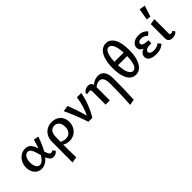

<svg xmlns="http://www.w3.org/2000/svg" viewBox="114 -1790 3157 3157"><g transform="rotate(-45 1692.5 -211.0)"><path d="M588 -42Q575 -23 549 -8.5Q523 6 494 6Q456 6 431.5 -19Q407 -44 389 -88Q310 6 216 6Q166 6 127.5 -20Q89 -46 68 -91Q47 -136 47 -193Q47 -259 75.5 -312Q104 -365 151.5 -395Q199 -425 255 -425Q320 -425 355 -385.5Q390 -346 414 -272Q441 -341 463 -427L551 -410Q499 -262 445 -169Q460 -119 475 -95Q490 -71 513 -71Q534 -71 553 -88ZM364 -165 353 -206Q333 -281 310 -319.5Q287 -358 248 -358Q207 -358 179.5 -315.5Q152 -273 152 -205Q152 -143 175.5 -101.5Q199 -60 240 -60Q303 -60 364 -165Z M1083 -220Q1083 -157 1054.5 -105Q1026 -53 976 -23.5Q926 6 864 6Q794 6 748 -29Q747 21 747 103Q747 182 750 272L647 289Q649 124 649 -189Q649 -260 678 -313.5Q707 -367 758.5 -396Q810 -425 875 -425Q937 -425 984 -399Q1031 -373 1057 -326.5Q1083 -280 1083 -220ZM978 -212Q978 -278 946 -315.5Q914 -353 863 -353Q811 -353 780.5 -314.5Q750 -276 750 -208L748 -91Q766 -79 793.5 -71.5Q821 -64 847 -64Q909 -64 943.5 -104Q978 -144 978 -212Z M1557 -418Q1516 -198 1396 0H1305Q1242 -195 1142 -410L1246 -427Q1312 -261 1358 -88Q1433 -240 1454 -418Z M2100 -207Q2100 75 2088 271L1986 289Q2002 102 2002 -172Q2002 -268 1979 -310Q1956 -352 1909 -352Q1881 -352 1852.5 -340Q1824 -328 1802 -307V0H1704V-310Q1704 -346 1673 -346Q1648 -346 1626 -331L1602 -364Q1624 -392 1654 -408.5Q1684 -425 1715 -425Q1784 -425 1799 -365Q1865 -425 1950 -425Q2020 -425 2060 -372Q2100 -319 2100 -207Z M2615 -361Q2615 -243 2589 -160Q2563 -77 2516 -34.5Q2469 8 2406 8Q2314 8 2262 -82.5Q2210 -173 2210 -343Q2210 -460 2236 -543Q2262 -626 2309 -668.5Q2356 -711 2419 -711Q2511 -711 2563 -620.5Q2615 -530 2615 -361ZM2305 -395H2519Q2513 -513 2483.5 -573.5Q2454 -634 2407 -634Q2362 -634 2335.5 -573.5Q2309 -513 2305 -395ZM2520 -313H2306Q2311 -193 2341 -131Q2371 -69 2418 -69Q2464 -69 2490.5 -131Q2517 -193 2520 -313Z M3062 -56Q3024 -25 2983 -9.5Q2942 6 2884 6Q2807 6 2758 -20.5Q2709 -47 2709 -103Q2709 -141 2731 -168Q2753 -195 2794 -210Q2725 -237 2725 -300Q2725 -354 2771.5 -389.5Q2818 -425 2895 -425Q2945 -425 2983 -408.5Q3021 -392 3052 -353L2996 -305Q2955 -355 2884 -355Q2850 -355 2831.5 -342Q2813 -329 2813 -306Q2813 -250 2950 -250V-182Q2872 -182 2839.5 -166.5Q2807 -151 2807 -122Q2807 -97 2830 -82Q2853 -67 2897 -67Q2968 -67 3023 -109Z M3165 -84V-410L3265 -428V-100Q3264 -64 3294 -64Q3304 -64 3314.5 -69Q3325 -74 3333 -82L3367 -42Q3352 -20 3324 -7Q3296 6 3260 6Q3213 6 3188.5 -17Q3164 -40 3165 -84ZM3174 -511 3207 -711 3311 -695 3248 -502Z"/></g></svg>

Font: Ysabeau Semibold
Style: Regular
Weight: 600
Designer: Christian Thalmann (Catharsis Fonts)
Version: Version 0.003